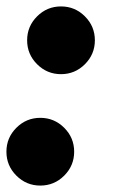

<svg xmlns="http://www.w3.org/2000/svg" viewBox="-43 -559 360 598"><path d="M-23 -86.5Q-23 -130 8 -161Q39 -192 82.5 -192Q126 -192 157 -161Q188 -130 188 -86.5Q188 -43 157 -12Q126 19 82.5 19Q39 19 8 -12Q-23 -43 -23 -86.5ZM41.5 -433.5Q41.5 -477 72.5 -508Q103.5 -539 147 -539Q190.5 -539 221.5 -508Q252.5 -477 252.5 -433.5Q252.5 -390 221.5 -359Q190.5 -328 147 -328Q103.5 -328 72.5 -359Q41.5 -390 41.5 -433.5Z"/></svg>

Font: Besley* Heavy
Style: Italic
Weight: 800
Italic angle: -13°
Designer: Owen Earl
Foundry: indestructible type*
Version: Version 3.000; ttfautohint (v1.8.3)